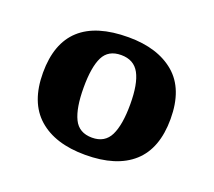

<svg xmlns="http://www.w3.org/2000/svg" viewBox="-70 -809 578 519"><g transform="rotate(20 218.5 -549.5)"><path d="M217.6 -380Q131 -380 83 -422.5Q35 -465 35 -550Q35 -719 220.2 -719Q304.4 -719 353.2 -677.5Q402 -636 402 -550Q402 -465 354.8 -422.5Q307.5 -380 217.6 -380ZM219.3 -430Q256 -430 271 -460.4Q286 -490.9 286 -549.9Q286 -609 270.2 -638Q254.5 -667 217.8 -667Q181 -667 166.5 -638Q152 -608.9 152 -550Q152 -491 166.9 -460.5Q181.7 -430 219.3 -430Z"/></g></svg>

Font: Noto Serif Vithkuqi
Style: Regular
Weight: 400
Version: Version 1.005